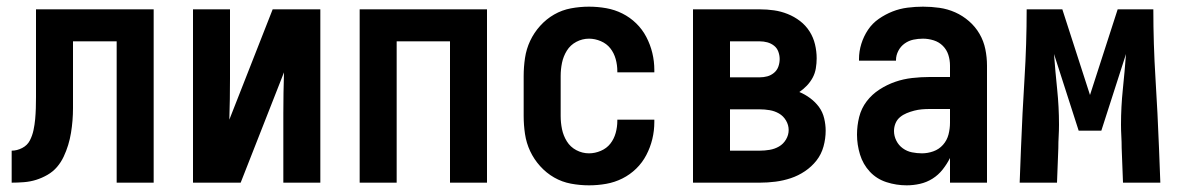

<svg xmlns="http://www.w3.org/2000/svg" viewBox="-20 -548 3540 576"><path d="M15 0V-96Q31 -96 46.5 -104Q62 -112 69.5 -126.5Q77 -141 80.5 -157.5Q84 -174 85.5 -190.5Q87 -207 87.5 -223.5Q88 -240 88 -257V-520H441V0H330V-424H199V-261Q199 -242 199 -223.5Q199 -205 197.5 -186.5Q196 -168 193 -149.5Q190 -131 184.5 -113Q179 -95 171 -78Q163 -61 151 -47Q139 -33 122.5 -23.5Q106 -14 88.5 -8.5Q71 -3 52 -1.5Q33 0 15 0Z M559 0V-520H670V-312Q670 -281 669.5 -250.5Q669 -220 668 -189L798 -520H941V0H830V-208Q830 -239 830.5 -269.5Q831 -300 832 -331L702 0Z M1059 0V-520H1441V0H1330V-424H1170V0Z M1747 8Q1720 8 1693 3Q1666 -2 1642.5 -15.5Q1619 -29 1600.5 -49.5Q1582 -70 1570.5 -94.5Q1559 -119 1555 -146Q1551 -173 1551 -200V-320Q1551 -347 1555 -374Q1559 -401 1570.5 -425.5Q1582 -450 1600.5 -470.5Q1619 -491 1642.5 -504.5Q1666 -518 1693 -523Q1720 -528 1747 -528Q1773 -528 1798.5 -523.5Q1824 -519 1847 -507.5Q1870 -496 1888.5 -478Q1907 -460 1919 -437Q1931 -414 1937 -389Q1943 -364 1943 -338V-331H1832V-334Q1832 -353 1827 -371Q1822 -389 1811 -403Q1800 -417 1782.5 -424.5Q1765 -432 1747 -432Q1727 -432 1709 -422.5Q1691 -413 1680.5 -396Q1670 -379 1666 -359.5Q1662 -340 1662 -320V-200Q1662 -180 1666 -160.5Q1670 -141 1680.5 -124Q1691 -107 1709 -97.5Q1727 -88 1747 -88Q1765 -88 1782.5 -95.5Q1800 -103 1811 -117Q1822 -131 1827 -149Q1832 -167 1832 -186V-189H1943V-182Q1943 -156 1937 -131Q1931 -106 1919 -83Q1907 -60 1888.5 -42Q1870 -24 1847 -12.5Q1824 -1 1798.5 3.5Q1773 8 1747 8Z M2059 0V-520H2259Q2281 -520 2302 -517Q2323 -514 2343 -506Q2363 -498 2380 -485Q2397 -472 2408.5 -454Q2420 -436 2425 -415Q2430 -394 2430 -373Q2430 -358 2427.5 -343Q2425 -328 2418 -315Q2411 -302 2400.5 -291Q2390 -280 2378 -272Q2395 -265 2410.5 -253.5Q2426 -242 2437 -227Q2448 -212 2452.5 -193Q2457 -174 2457 -156Q2457 -132 2450.5 -108.5Q2444 -85 2429.5 -66.5Q2415 -48 2395 -34.5Q2375 -21 2352.5 -13.5Q2330 -6 2306.5 -3Q2283 0 2259 0ZM2170 -316H2259Q2271 -316 2282 -319Q2293 -322 2302 -329.5Q2311 -337 2315 -348Q2319 -359 2319 -371Q2319 -382 2315 -393Q2311 -404 2302 -411Q2293 -418 2282 -421Q2271 -424 2259 -424H2170ZM2170 -96H2259Q2274 -96 2289 -98.5Q2304 -101 2317 -108.5Q2330 -116 2338 -129.5Q2346 -143 2346 -158Q2346 -173 2338 -186.5Q2330 -200 2317 -207.5Q2304 -215 2289 -217.5Q2274 -220 2259 -220H2170Z M2700 8Q2669 8 2639.5 -1.5Q2610 -11 2589.5 -33Q2569 -55 2560 -84.5Q2551 -114 2551 -144Q2551 -171 2557.5 -197Q2564 -223 2580 -244Q2596 -265 2618.5 -279.5Q2641 -294 2665.5 -302.5Q2690 -311 2716.5 -314Q2743 -317 2769 -317H2830V-351Q2830 -368 2825 -383.5Q2820 -399 2808.5 -410.5Q2797 -422 2781 -427Q2765 -432 2749 -432Q2734 -432 2720 -429Q2706 -426 2694 -417.5Q2682 -409 2675 -395.5Q2668 -382 2668 -368V-366H2557V-371Q2557 -394 2564 -416.5Q2571 -439 2584 -458.5Q2597 -478 2616.5 -491.5Q2636 -505 2657.5 -513.5Q2679 -522 2702.5 -525Q2726 -528 2749 -528Q2774 -528 2798.5 -524.5Q2823 -521 2845.5 -511Q2868 -501 2887 -484.5Q2906 -468 2918.5 -446.5Q2931 -425 2936 -400.5Q2941 -376 2941 -351V0H2830V-74Q2821 -56 2808 -39.5Q2795 -23 2777.5 -12Q2760 -1 2740 3.5Q2720 8 2700 8ZM2746 -88Q2763 -88 2780 -94Q2797 -100 2809 -113.5Q2821 -127 2825.5 -144.5Q2830 -162 2830 -180V-221H2769Q2757 -221 2745.5 -220Q2734 -219 2722.5 -216Q2711 -213 2700 -208.5Q2689 -204 2680 -196.5Q2671 -189 2666.5 -178Q2662 -167 2662 -155Q2662 -140 2669 -126Q2676 -112 2688.5 -103Q2701 -94 2716 -91Q2731 -88 2746 -88Z M3039 0 3043 -104Q3047 -208 3053.5 -312Q3060 -416 3060 -520H3167L3250 -263L3333 -520H3440Q3440 -416 3446.5 -312Q3453 -208 3457 -104L3461 0H3349L3345 -104Q3345 -122 3344 -139.5Q3343 -157 3343 -174Q3343 -227 3348.5 -280Q3354 -333 3358 -386L3284 -156H3216L3142 -386Q3146 -333 3151.5 -280Q3157 -227 3157 -174Q3157 -157 3156 -139.5Q3155 -122 3155 -104L3151 0Z"/></svg>

Font: Iosevka Custom
Style: Bold
Weight: 700
Monospace: yes
Designer: Belleve Invis
Foundry: Belleve Invis
Version: Version 30.3.3; ttfautohint (v1.8.3)